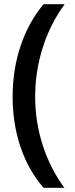

<svg xmlns="http://www.w3.org/2000/svg" viewBox="-20 -734 357 912"><path d="M40 -273.9Q40 -403.3 77.9 -516.1Q115.7 -628.9 187 -713.9H287.1Q219.2 -622.1 183.1 -508.1Q147 -394 147 -274.9Q147 -155.8 183.1 -43.9Q219.2 67.9 286.1 158.2H187Q115.2 75.2 77.6 -35.6Q40 -146.5 40 -273.9Z"/></svg>

Font: TypoPRO Open Sans
Style: Regular
Weight: 600
Foundry: Ascender Corporation
Version: Version 1.10